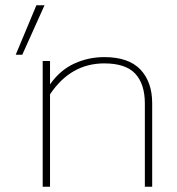

<svg xmlns="http://www.w3.org/2000/svg" viewBox="-20 -713 676 733"><path d="M119 -693H150L65 -504H40ZM171 -353V0H143V-480H171V-391Q210 -446 264 -470.5Q318 -495 378 -495Q471 -495 516 -447.5Q561 -400 561 -319V0H533V-318Q533 -392 496.5 -431.5Q460 -471 378 -471Q250 -471 171 -353Z"/></svg>

Font: Prompt Thin
Style: Regular
Weight: 100
Designer: Katatrad Team
Foundry: CadsonDemak
Version: Version 1.030